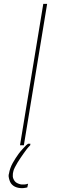

<svg xmlns="http://www.w3.org/2000/svg" viewBox="-20 -755 340 998"><path d="M84 0 205 -735H225L104 0ZM94 223Q84 223 74.5 221Q65 219 57 215Q49 211 42.5 204.5Q36 198 32.5 190Q29 182 26.5 171.5Q24 161 25 154L27 146Q29 133 34 119Q39 105 46 92.5Q53 80 61 67.5Q69 55 77.5 43.5Q86 32 98 19Q110 6 117 -1L126 -8H138L137 0Q127 10 118.5 21Q110 32 102.5 43Q95 54 87 65.5Q79 77 72 88.5Q65 100 57.5 114.5Q50 129 49 137L47 147Q46 154 46.5 161.5Q47 169 50 175.5Q53 182 57 187Q61 192 67 195.5Q73 199 81 201.5Q89 204 93 204H99Q102 204 105 204Q108 204 110.5 203.5Q113 203 116.5 202.5Q120 202 122 201L126 200L122 219Q119 220 116 220.5Q113 221 110 221.5Q107 222 103.5 222.5Q100 223 97 223Z"/></svg>

Font: Iosevka Aile Thin
Style: Italic
Weight: 100
Italic angle: -9°
Designer: Belleve Invis
Foundry: Belleve Invis
Version: Version 31.1.0; ttfautohint (v1.8.4)